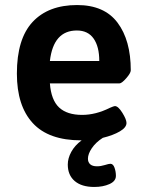

<svg xmlns="http://www.w3.org/2000/svg" viewBox="-20 -550 579 762"><path d="M482 -62Q482 -44 455.5 -28.5Q429 -13 388 -3Q360 15 344.5 38Q329 61 329 80Q329 94 338 102Q347 110 365 110Q380 110 396 105Q412 100 418 100Q429 100 434.5 115.5Q440 131 440 148Q440 169 414.5 180.5Q389 192 354 192Q304 192 276.5 168.5Q249 145 249 103Q249 78 263 52.5Q277 27 304 7H302Q173 7 110 -61.5Q47 -130 47 -258Q47 -396 109.5 -463Q172 -530 286 -530Q394 -530 446.5 -460Q499 -390 499 -271Q499 -260 481 -239.5Q463 -219 454 -219H178Q183 -153 214.5 -123.5Q246 -94 306 -94Q360 -94 416 -122Q432 -129 436 -129Q449 -129 465.5 -102.5Q482 -76 482 -62ZM178 -308H374Q374 -365 351.5 -397Q329 -429 285 -429Q192 -429 178 -308Z"/></svg>

Font: Asap-SemiBold
Style: Regular
Weight: 600
Designer: Pablo Cosgaya
Foundry: Omnibus-Type
Version: Version 2.000; ttfautohint (v1.8)